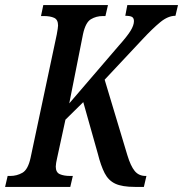

<svg xmlns="http://www.w3.org/2000/svg" viewBox="-38 -734 719 754"><path d="M-18 0 -8 -43H2Q28 -43 50 -55.5Q72 -68 82 -114L185 -599Q190 -626 190 -634Q190 -657 174.5 -664Q159 -671 134 -671H123L132 -714H386L376 -671H366Q340 -671 319 -658.5Q298 -646 288 -600L234 -328L428 -554Q462 -592 475 -613.5Q488 -635 488 -651Q488 -663 480.5 -667.5Q473 -672 454 -672L462 -714H661L651 -672Q622 -672 591.5 -647Q561 -622 521 -579L373 -421L462 -125Q475 -82 491 -62.5Q507 -43 534 -43H537L527 0H492Q442 0 415 -12.5Q388 -25 373 -54Q358 -83 346 -131L289 -333L219 -264L186 -112Q184 -104 182.5 -94.5Q181 -85 181 -80Q181 -57 197 -50Q213 -43 238 -43H248L238 0Z"/></svg>

Font: Noto Serif ExtraCondensed Medium
Style: Italic
Weight: 500
Width: 2
Italic angle: -12°
Designer: Monotype Design Team
Foundry: Monotype Imaging Inc.
Version: Version 2.013; ttfautohint (v1.8.4.7-5d5b)